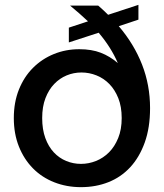

<svg xmlns="http://www.w3.org/2000/svg" viewBox="-20 -763 676 792"><path d="M343 -675Q309 -707 269 -740H385Q406 -722 426 -702L551 -743V-682L470 -655Q533 -581 566 -496.5Q599 -412 599 -317Q599 -236 577 -175Q555 -114 517 -73Q479 -32 427 -11.5Q375 9 314 9Q255 9 204 -11Q153 -31 116 -68.5Q79 -106 58 -158.5Q37 -211 37 -276Q37 -341 58 -393.5Q79 -446 116 -483Q153 -520 202 -540Q251 -560 307 -560Q358 -560 395.5 -545.5Q433 -531 466 -503Q438 -568 387 -628L264 -588V-649ZM154 -276Q154 -229 167 -193.5Q180 -158 202 -134.5Q224 -111 253 -99Q282 -87 314 -87Q346 -87 376 -99Q406 -111 429.5 -134.5Q453 -158 467.5 -193.5Q482 -229 482 -276Q482 -323 468 -358Q454 -393 431 -416.5Q408 -440 378 -452Q348 -464 316 -464Q284 -464 255 -452Q226 -440 203.5 -416.5Q181 -393 167.5 -358Q154 -323 154 -276Z"/></svg>

Font: SVN-Poppins Medium
Style: Regular
Weight: 500
Designer: Ninad Kale (Devanagari), Jonny Pinhorn (Latin)
Foundry: Indian Type Foundry
Version: Version 3.002 2017; ttfautohint (v1.8.3)